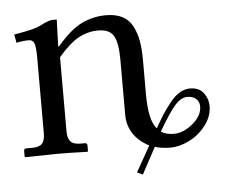

<svg xmlns="http://www.w3.org/2000/svg" viewBox="-44 -491 749 634"><g transform="rotate(-5 331.0 -174.5)"><path d="M363.8 -291Q363.8 -346.7 350.3 -370.4Q336.9 -394 298.8 -394Q264.2 -394 233.4 -377Q202.6 -359.9 166 -316.9V-70.8Q166 -48.3 175.5 -37.6Q185.1 -26.9 209 -26.9H223.1Q231 -26.9 231 -19V0L229 2Q166 0 127 0L22.9 2L21 0V-19Q21 -26.9 28.8 -26.9H47.9Q72.3 -26.9 81.5 -37.4Q90.8 -47.9 90.8 -70.8V-320.8Q90.8 -358.9 85.7 -370.4Q80.6 -381.8 68.8 -381.8Q48.3 -381.8 26.9 -377L22 -404.8Q60.1 -411.1 82 -416.7Q104 -422.4 125 -434.1Q143.1 -441.9 150.9 -441.9H166L163.1 -353H166Q210.4 -405.3 248.3 -423.6Q286.1 -441.9 329.1 -441.9Q361.8 -441.9 383.8 -430.2Q405.8 -418.5 417.2 -395.8Q428.7 -373 433.3 -346.7Q438 -320.3 438 -284.2V-170.9Q438 -82.5 463.9 -55.2Q480 -83.5 490 -99.1Q500 -114.7 516.4 -135.7Q532.7 -156.7 549.6 -166.7Q566.4 -176.8 584 -176.8Q614.3 -176.8 629.2 -157Q644 -137.2 644 -113.8Q644 -79.1 620.6 -49.1Q597.2 -19 564.9 -3.4Q532.7 12.2 502.9 12.2Q474.6 12.2 452.1 4.9L404.8 92.8L386.2 84L434.1 -1Q363.8 -38.1 363.8 -109.9ZM476.1 -43Q493.7 -32.2 519 -32.2Q550.3 -32.2 581.5 -58.1Q612.8 -84 612.8 -115.2Q612.8 -130.9 601.8 -140.4Q590.8 -149.9 573.2 -149.9Q552.7 -149.9 532.2 -127.2Q511.7 -104.5 476.1 -43Z"/></g></svg>

Font: Linux Biolinum G
Style: Regular
Weight: 400
Designer: Philipp H. Poll
Foundry: Philipp H. Poll
Version: Version 1.1.0 ; ttfautohint (v1.6)